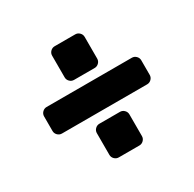

<svg xmlns="http://www.w3.org/2000/svg" viewBox="-118 -675 759 751"><g transform="rotate(-30 261.5 -300.0)"><path d="M327 -543C321.7 -548.3 315.3 -551 308 -551H215C207.7 -551 201.3 -548.3 196 -543C190.7 -537.7 188 -531.3 188 -524V-426C188 -418.7 190.7 -412.3 196 -407C201.3 -401.7 207.7 -399 215 -399H308C315.3 -399 321.7 -401.7 327 -407C332.3 -412.3 335 -418.7 335 -426V-524C335 -531.3 332.3 -537.7 327 -543ZM50 -249C55.3 -243.7 61.7 -241 69 -241H454C461.3 -241 467.7 -243.7 473 -249C478.3 -254.3 481 -260.7 481 -268V-334C481 -341.3 478.3 -347.7 473 -353C467.7 -358.3 461.3 -361 454 -361H69C61.7 -361 55.3 -358.3 50 -353C44.7 -347.7 42 -341.3 42 -334V-268C42 -260.7 44.7 -254.3 50 -249ZM327 -193C321.7 -198.3 315.3 -201 308 -201H215C207.7 -201 201.3 -198.3 196 -193C190.7 -187.7 188 -181.3 188 -174V-76C188 -68.7 190.7 -62.3 196 -57C201.3 -51.7 207.7 -49 215 -49H308C315.3 -49 321.7 -51.7 327 -57C332.3 -62.3 335 -68.7 335 -76V-174C335 -181.3 332.3 -187.7 327 -193Z"/></g></svg>

Font: Rubik
Style: Regular
Weight: 500
Designer: Hubert & Fischer
Foundry: Hubert & Fischer
Version: Version 1.100